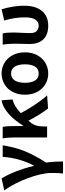

<svg xmlns="http://www.w3.org/2000/svg" viewBox="783 -1397 815 2421"><g transform="rotate(-90 1190.5 -186.5)"><path d="M213 201Q215 183 216.5 167.5Q218 152 218.5 135.5Q219 119 219.5 98.5Q220 78 220 51Q220 -6 202.5 -83Q185 -160 155 -241Q125 -322 85 -400.5Q45 -479 1 -540L150 -574Q171 -543 193 -498.5Q215 -454 236 -401Q257 -348 276 -288Q295 -228 309 -167H314Q361 -259 388.5 -356.5Q416 -454 423 -560H569Q557 -489 541.5 -426Q526 -363 501.5 -299.5Q477 -236 441 -166.5Q405 -97 351 -12Q359 40 362 96.5Q365 153 365 201H213Z M1033 12Q998 -33 958 -96.5Q918 -160 880 -235L860 -212Q830 -180 818 -136.5Q806 -93 806 -32V0H668V-393Q668 -426 666 -471.5Q664 -517 656 -560H800Q807 -534 809 -498Q811 -462 811 -423V-300H815Q847 -351 883 -397Q919 -443 959.5 -479.5Q1000 -516 1044 -541Q1088 -566 1136 -574L1147 -436Q1102 -425 1062 -400.5Q1022 -376 974 -332Q995 -291 1022 -246Q1049 -201 1078.5 -157Q1108 -113 1138.5 -72.5Q1169 -32 1198 0Z M1474 14Q1421 14 1372.5 -6Q1324 -26 1287 -63.5Q1250 -101 1228.5 -155.5Q1207 -210 1207 -279Q1207 -349 1228.5 -404Q1250 -459 1287 -496.5Q1324 -534 1372.5 -554Q1421 -574 1474 -574Q1527 -574 1575.5 -554Q1624 -534 1660.5 -496.5Q1697 -459 1719 -404Q1741 -349 1741 -279Q1741 -210 1719 -155.5Q1697 -101 1660.5 -63.5Q1624 -26 1575.5 -6Q1527 14 1474 14ZM1474 -106Q1533 -106 1561.5 -152.5Q1590 -199 1590 -279Q1590 -360 1561.5 -407Q1533 -454 1474 -454Q1415 -454 1386 -407Q1357 -360 1357 -279Q1357 -199 1386 -152.5Q1415 -106 1474 -106Z M2077 14Q2018 14 1974.5 -2.5Q1931 -19 1902.5 -50Q1874 -81 1860 -124Q1846 -167 1846 -221Q1846 -264 1848 -306.5Q1850 -349 1850 -393Q1850 -426 1848 -470Q1846 -514 1838 -560H1980Q1987 -531 1989 -496.5Q1991 -462 1991 -423Q1991 -404 1990 -378.5Q1989 -353 1987.5 -324.5Q1986 -296 1985 -266Q1984 -236 1984 -209Q1984 -155 2011 -130.5Q2038 -106 2077 -106Q2126 -106 2154 -148Q2182 -190 2182 -283Q2182 -340 2173.5 -402.5Q2165 -465 2142 -541L2284 -574Q2305 -504 2317 -433Q2329 -362 2329 -290Q2329 -146 2263.5 -66Q2198 14 2077 14Z"/></g></svg>

Font: SpoqaHanSans-Bold
Style: Regular
Weight: 700
Designer: [Spoqa Han Sans] Dong-huui Kim \uAE40 \uB3D9 \uD718   [Noto Sans] Ryoko NISHIZUKA \u897F \u585A \u6DBC \u5B50  (kana & i
Foundry: Spoqa (http://www.spoqa-han-sans.com)
Version: Version 2.000